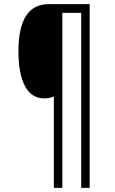

<svg xmlns="http://www.w3.org/2000/svg" viewBox="-20 -780 553 927"><path d="M413 127H372V-718H281V127H240V-314Q219 -305 194 -305Q132 -305 100.5 -364.5Q69 -424 69 -532Q69 -760 215 -760H413Z"/></svg>

Font: Noto Sans Gujarati UI Condensed Light
Style: Regular
Weight: 300
Width: 3
Designer: Jelle Bosma - Monotype Design Team, Universal Thirst
Foundry: Monotype Imaging Inc.
Version: Version 2.106; ttfautohint (v1.8.4.7-5d5b)